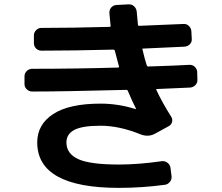

<svg xmlns="http://www.w3.org/2000/svg" viewBox="-20 -827 1040 899"><path d="M130.9 -398.4Q116.2 -398.4 105.5 -408.7Q94.7 -418.9 94.7 -433.6V-469.7Q94.7 -484.4 105.5 -494.6Q116.2 -504.9 130.9 -504.9Q332 -504.9 534.2 -510.7Q536.1 -510.7 537.1 -512.7Q538.1 -514.6 537.1 -515.6Q530.3 -540 517.6 -589.8Q515.6 -594.7 510.7 -594.7Q320.3 -589.8 173.8 -589.8Q159.2 -589.8 148.9 -600.1Q138.7 -610.4 138.7 -625V-661.1Q138.7 -674.8 148.9 -685.5Q159.2 -696.3 172.9 -696.3Q312.5 -696.3 493.2 -701.2Q498 -701.2 498 -705.1Q492.2 -763.7 492.2 -765.6Q491.2 -780.3 500.5 -791.5Q509.8 -802.7 525.4 -803.7L582 -806.6Q596.7 -807.6 607.4 -797.9Q618.2 -788.1 620.1 -773.4Q625 -715.8 626 -710Q626 -706.1 631.8 -706.1Q702.1 -709 839.8 -714.8Q853.5 -715.8 864.3 -705.6Q875 -695.3 876 -680.7L877.9 -644.5Q878.9 -629.9 868.7 -619.6Q858.4 -609.4 842.8 -608.4Q716.8 -602.5 650.4 -599.6Q644.5 -599.6 647.5 -593.8Q658.2 -547.9 667 -521.5Q668.9 -516.6 672.9 -515.6Q799.8 -519.5 866.2 -523.4Q880.9 -524.4 891.6 -514.6Q902.3 -504.9 903.3 -490.2L904.3 -454.1Q905.3 -439.5 895 -428.7Q884.8 -418 870.1 -417Q844.7 -416 793.5 -413.6Q742.2 -411.1 714.8 -410.2Q710 -410.2 711.9 -406.2Q740.2 -345.7 781.2 -281.2Q789.1 -269.5 785.6 -255.9Q782.2 -242.2 768.6 -235.4L704.1 -200.2Q674.8 -184.6 639.6 -197.3Q539.1 -238.3 451.2 -238.3Q365.2 -238.3 328.1 -218.8Q291 -199.2 291 -160.2Q291 -107.4 346.2 -82Q401.4 -56.6 537.1 -56.6Q627.9 -56.6 737.3 -72.3Q752 -74.2 764.2 -64.9Q776.4 -55.7 778.3 -41L783.2 -2Q785.2 11.7 775.9 23.9Q766.6 36.1 752.9 38.1Q644.5 52.7 537.1 52.7Q154.3 52.7 154.3 -160.2Q154.3 -244.1 229 -293Q303.7 -341.8 451.2 -341.8Q533.2 -341.8 614.3 -316.4H616.2V-319.3Q597.7 -355.5 579.1 -400.4Q577.1 -406.2 571.3 -406.2Q274.4 -398.4 130.9 -398.4Z"/></svg>

Font: Rounded-L Mgen+ 1m bold
Style: Bold
Weight: 700
Designer: [Source Han Sans]
Ryoko NISHIZUKA  (kana & ideographs); Paul D. Hunt (Latin, Greek & Cyrillic); Wenlong ZHANG  (bopomofo
Version: Version 1.059.20150602